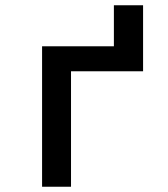

<svg xmlns="http://www.w3.org/2000/svg" viewBox="-20 -710 640 730"><path d="M140 0V-534H413V-690H524V-439H250V0Z"/></svg>

Font: Geist Mono SemiBold
Style: Regular
Weight: 600
Monospace: yes
Designer: Basement.studio, Andrés Briganti, Mateo Zaragoza
Foundry: Basement.studio, Vercel, Andrés Briganti, Guido Ferreyra, Mateo Zaragoza
Version: Version 1.500; ttfautohint (v1.8.4.7-5d5b)